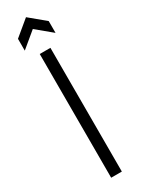

<svg xmlns="http://www.w3.org/2000/svg" viewBox="-223 -863 657 887"><g transform="rotate(-30 105.5 -419.5)"><path d="M77 0V-660H134V0ZM25 -708V-771L107 -839L189 -771V-708L107 -776Z"/></g></svg>

Font: Bricolage Grotesque 10pt Condensed ExtraLight
Style: Regular
Weight: 200
Width: 3
Designer: Mathieu Triay
Foundry: Atelier Triay
Version: Version 1.000; ttfautohint (v1.8.4.7-5d5b);gftools[0.9.32]